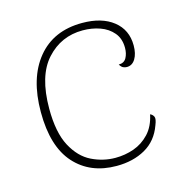

<svg xmlns="http://www.w3.org/2000/svg" viewBox="-84 -592 667 684"><g transform="rotate(-15 249.5 -250.0)"><path d="M265 12Q168 12 110.5 -52Q53 -116 53 -243Q53 -368 112 -440Q171 -512 277 -512Q349 -512 391.5 -478.5Q434 -445 434 -387Q434 -357 422.5 -338Q411 -319 391 -319Q384 -319 377.5 -322Q371 -325 365 -335Q385 -335 393.5 -350.5Q402 -366 402 -387Q402 -421 383.5 -443Q365 -465 335.5 -475.5Q306 -486 272 -486Q192 -486 138.5 -427Q85 -368 85 -247Q85 -159 112 -108.5Q139 -58 181 -37.5Q223 -17 268 -17Q304 -17 336.5 -28.5Q369 -40 393.5 -66Q418 -92 427 -135Q436 -131 440 -122.5Q444 -114 435 -92Q416 -39 371 -13.5Q326 12 265 12Z"/></g></svg>

Font: Arima Thin
Style: Regular
Weight: 100
Designer: Joana Correia and Natanael Gama
Foundry: NDISCOVER
Version: Version 1.101;gftools[0.9.23]